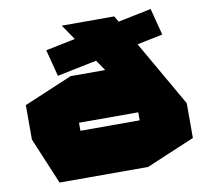

<svg xmlns="http://www.w3.org/2000/svg" viewBox="-86 -894 1069 989"><g transform="rotate(-10 449.0 -399.5)"><path d="M234 -543 198 -682V-683L764 -799L800 -660V-659ZM862 -289 479 -530 299 -793V-794H573L863 -289ZM147 0 45 -243V-244H609V0ZM45 -244V-423L298 -530H299V-244ZM609 0V-286H863V-107L610 0ZM299 -286V-530H711L863 -287V-286Z"/></g></svg>

Font: Foldit Black
Style: Regular
Weight: 900
Version: Version 1.003